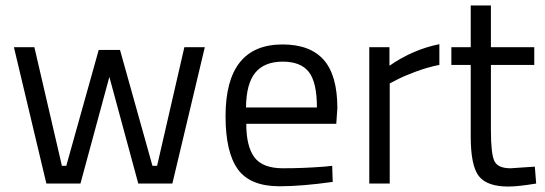

<svg xmlns="http://www.w3.org/2000/svg" viewBox="-20 -673 1999 704"><path d="M31 -500H106L207 -65H223L342 -490H420L539 -65H556L656 -500H731L612 0H487L381 -391L275 0H150Z M1169 -62 1198 -65 1200 -6Q1086 10 1005 10Q897 10 852 -52.5Q807 -115 807 -247Q807 -510 1016 -510Q1117 -510 1167 -453.5Q1217 -397 1217 -276L1213 -219H883Q883 -136 913 -96Q943 -56 1017.5 -56Q1092 -56 1169 -62ZM1142 -279Q1142 -371 1112.5 -409Q1083 -447 1016.5 -447Q950 -447 916.5 -407Q883 -367 882 -279Z M1334 0V-500H1408V-432Q1495 -492 1591 -511V-435Q1549 -427 1503.5 -410Q1458 -393 1434 -380L1409 -367V0Z M1939 -435H1780V-196Q1780 -110 1792.5 -83Q1805 -56 1852 -56L1941 -62L1946 0Q1879 11 1844 11Q1766 11 1736 -27Q1706 -65 1706 -172V-435H1635V-500H1706V-653H1780V-500H1939Z"/></svg>

Font: Titillium-CLs Web
Style: CLs-Regular
Weight: 400
Version: Version 1.002;PS 57.000;hotconv 1.0.70;makeotf.lib2.5.55311